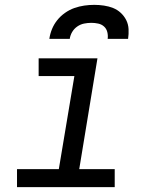

<svg xmlns="http://www.w3.org/2000/svg" viewBox="-20 -770 640 790"><path d="M50 0V-74H222L286 -457H139V-530H381L306 -74H452V0ZM183 -610Q186 -631 194 -650.5Q202 -670 215.5 -687Q229 -704 247.5 -717Q266 -730 286 -737Q306 -744 326.5 -747Q347 -750 368 -750Q388 -750 408 -747Q428 -744 445.5 -737Q463 -730 477 -717Q491 -704 499.5 -687Q508 -670 509 -650Q510 -630 507 -610H423Q425 -624 421.5 -638Q418 -652 408 -661Q398 -670 384 -673Q370 -676 356 -676Q341 -676 326 -673Q311 -670 298 -661Q285 -652 277 -638.5Q269 -625 267 -610Z"/></svg>

Font: Iosevka Slab Extended Oblique
Style: Regular
Weight: 400
Width: 7
Italic angle: -9°
Monospace: yes
Designer: Belleve Invis
Foundry: Belleve Invis
Version: Version 11.1.0; ttfautohint (v1.8.3)